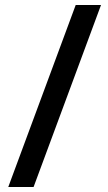

<svg xmlns="http://www.w3.org/2000/svg" viewBox="-20 -740 432 766"><path d="M383 -720 114 6H13L282 -720Z"/></svg>

Font: Noto Sans Thai Looped ExtraCondensed SemiBold
Style: Regular
Weight: 600
Width: 2
Designer: Sasikarn Vongin, Ben Mitchell
Foundry: The Fontpad Ltd
Version: Version 1.001; ttfautohint (v1.8.4.7-5d5b)